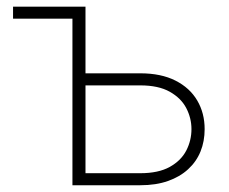

<svg xmlns="http://www.w3.org/2000/svg" viewBox="-20 -548 676 568"><path d="M221.7 -528.3V-492.7H18.6V-528.3ZM214.4 -331.1H395Q456.5 -331.1 499 -309.6Q541.5 -288.1 563.5 -250.7Q585.4 -213.4 585.4 -166Q585.4 -129.9 573.2 -99.9Q561 -69.8 536.6 -47.4Q512.2 -24.9 476.8 -12.5Q441.4 0 395 0H194.3V-528.3H232.9V-35.6H395Q448.7 -35.6 482.2 -54.2Q515.6 -72.8 531 -102.5Q546.4 -132.3 546.4 -166Q546.4 -198.7 531 -228.3Q515.6 -257.8 482.2 -276.6Q448.7 -295.4 395 -295.4H214.4Z"/></svg>

Font: Roboto ExtraLight
Style: Regular
Weight: 250
Designer: Christian Robertson
Foundry: Google
Version: Version 3.009; 2024